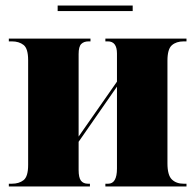

<svg xmlns="http://www.w3.org/2000/svg" viewBox="-20 -676 708 696"><path d="M189 -636V-656H461V-636ZM12 0V-10H23Q49 -10 65.5 -23Q82 -36 82 -78V-458Q82 -500 65.5 -513Q49 -526 23 -526H12V-536H308V-526H301Q284 -526 274.5 -516.5Q265 -507 265 -480V-181L404 -380V-482Q404 -526 371 -526H362V-536H656V-526H646Q619 -526 603 -512Q587 -498 587 -456V-84Q587 -41 603 -25.5Q619 -10 646 -10H656V0H362V-10H372Q404 -10 404 -65V-362L265 -162V-60Q265 -32 273.5 -21Q282 -10 299 -10H306V0Z"/></svg>

Font: Noto Serif Display SemiCondensed Black
Style: Regular
Weight: 900
Width: 4
Designer: Monotype Design Team
Foundry: Monotype Imaging Inc.
Version: Version 2.009